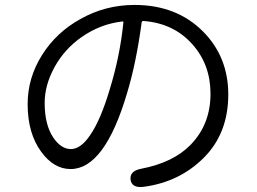

<svg xmlns="http://www.w3.org/2000/svg" viewBox="-20 -733 1040 778"><path d="M562 24Q514 30 509 -5Q505 -40 551 -49Q682 -74 752 -146Q833 -229 833 -353Q833 -471 760 -553Q684 -639 561 -648Q555 -648 554 -642Q532 -478 495 -356Q404 -48 266 -48Q198 -48 147 -118Q92 -193 92 -311Q92 -417 150 -509.5Q208 -602 306 -656Q407 -713 525 -713Q695 -713 802 -606Q905 -503 905 -350Q905 -193 806 -94Q707 5 562 24ZM345 -185Q388 -247 425 -372Q466 -505 480 -642Q481 -647 476 -646Q387 -636 311 -583Q241 -534 201 -461Q161 -388 161 -316Q161 -226 197 -174Q228 -129 267.5 -129Q307 -129 345 -185Z"/></svg>

Font: Resource Han Rounded KR Normal
Style: Regular
Weight: 350
Designer: Cyano Hao (round all glyphs); Ryoko NISHIZUKA 西塚涼子 (kana, bopomofo & ideographs); Paul D. Hunt (Latin, Greek & Cyrillic)
Foundry: Cyano Hao
Version: 0.990